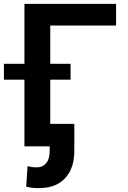

<svg xmlns="http://www.w3.org/2000/svg" viewBox="-53 -747 652 980"><path d="M539.4 -727.3V-616.8H203.5V0H71.7V-727.3ZM-33 -340.2V-421.5H307.2V-340.2ZM200.6 -114.7H326.3V23.4Q326.3 112.2 279.3 162.6Q232.2 213.1 147 213.1Q129.3 213.1 113.8 211.6Q98.4 210.2 80.6 206L87.7 100.9Q96.9 104 110.6 105.6Q124.3 107.2 136.4 107.2Q165.1 107.2 182.9 85.6Q200.6 63.9 200.6 23.4Z"/></svg>

Font: Inter Zeller Semi Bold
Style: Regular
Weight: 600
Designer: Rasmus Andersson; Joe Bland
Foundry: zeller
Version: Version 3.015;git-dec3a8cb1